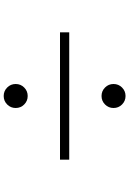

<svg xmlns="http://www.w3.org/2000/svg" viewBox="150 -888 700 1040"><g transform="rotate(-90 500.0 -368.0)"><path d="M155 -343V-393H845V-343ZM500 -568Q473 -568 454 -587Q435 -606 435 -633Q435 -660 454 -679Q473 -698 500 -698Q527 -698 546 -679Q565 -660 565 -633Q565 -606 546 -587Q527 -568 500 -568ZM500 -38Q473 -38 454 -57Q435 -76 435 -103Q435 -130 454 -149Q473 -168 500 -168Q527 -168 546 -149Q565 -130 565 -103Q565 -76 546 -57Q527 -38 500 -38Z"/></g></svg>

Font: TsukuhouMincho
Style: Regular
Weight: 400
Designer: Iose
Foundry: Typographish
Version: Version 1.001; ttfautohint (v1.8.3)